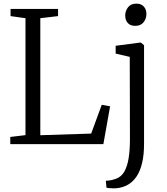

<svg xmlns="http://www.w3.org/2000/svg" viewBox="-20 -792 916 1055"><path d="M36.5 0V-39.5L120 -49.5V-692L38 -703.5V-743H299V-703.5L201.5 -692V-49L481 -58L539 -216L585 -208L548 0ZM618 242.5Q612.5 243 601 242.8Q589.5 242.5 578.8 241.5Q568 240.5 565 239L561.5 201Q569 201.5 585 199Q601 196.5 618 190Q647 179.5 663.5 150.2Q680 121 687 76Q694 31 694 -26.5L693 -479.5L615.5 -497.5V-540.5L749 -558H754L771.5 -543.5V-1Q771.5 58.5 761 103Q750.5 147.5 730.5 177.5Q710.5 207.5 682 223.5Q653.5 239.5 618 242.5ZM722.5 -650Q696 -650 682 -665.8Q668 -681.5 668 -707Q668 -732 683.5 -752Q699 -772 729 -772H730Q756 -772 770.2 -756Q784.5 -740 784.5 -715Q784.5 -689.5 769 -669.8Q753.5 -650 723.5 -650Z"/></svg>

Font: Merriweather 36pt Light
Style: Regular
Weight: 300
Designer: Eben Sorkin
Foundry: Eben Sorkin
Version: Version 2.100